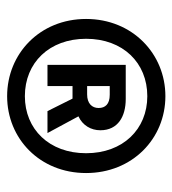

<svg xmlns="http://www.w3.org/2000/svg" viewBox="8 -860 495 552"><g transform="rotate(90 256.0 -583.5)"><path d="M256 -356C378 -356 477 -450 477 -583C477 -716 378 -811 256 -811C134 -811 34 -716 34 -583C34 -450 134 -356 256 -356ZM256 -407C160 -407 91 -477 91 -583C91 -689 160 -759 256 -759C351 -759 420 -689 420 -583C420 -477 351 -407 256 -407ZM166 -472H227V-544H263L299 -472H362L314 -561C340 -573 354 -597 354 -624C354 -675 314 -697 264 -697H166ZM227 -586V-651H252C279 -651 290 -638 290 -619C290 -600 277 -586 251 -586Z"/></g></svg>

Font: Noto Sans T Chinese Bold
Style: Bold
Weight: 700
Designer: Ryoko NISHIZUKA (kana & ideographs); Paul D. Hunt (Latin, Greek & Cyrillic); Wenlong ZHANG (bopomofo); Sandoll Communica
Foundry: Adobe Systems Incorporated
Version: Version 1.000;PS 1;hotconv 1.0.78;makeotf.lib2.5.61930